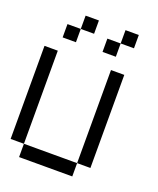

<svg xmlns="http://www.w3.org/2000/svg" viewBox="-130 -768 698 848"><g transform="rotate(20 219.0 -344.0)"><path d="M0 -437.5V-500H62.5V-437.5ZM0 -375V-437.5H62.5V-375ZM0 -312.5V-375H62.5V-312.5ZM0 -250V-312.5H62.5V-250ZM0 -187.5V-250H62.5V-187.5ZM0 -125V-187.5H62.5V-125ZM0 -62.5V-125H62.5V-62.5ZM62.5 0V-62.5H125V0ZM125 0V-62.5H187.5V0ZM187.5 0V-62.5H250V0ZM250 0V-62.5H312.5V0ZM312.5 -62.5V-125H375V-62.5ZM312.5 -125V-187.5H375V-125ZM312.5 -187.5V-250H375V-187.5ZM312.5 -250V-312.5H375V-250ZM312.5 -312.5V-375H375V-312.5ZM312.5 -375V-437.5H375V-375ZM312.5 -437.5V-500H375V-437.5ZM62.5 -562.5V-625H125V-562.5ZM125 -625V-687.5H187.5V-625ZM250 -562.5V-625H312.5V-562.5ZM312.5 -625V-687.5H375V-625Z"/></g></svg>

Font: AprilSans
Style: Regular
Weight: 400
Designer: typesprite
Version: Version 1.001;PS 001.001;hotconv 1.0.88;makeotf.lib2.5.64775